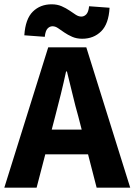

<svg xmlns="http://www.w3.org/2000/svg" viewBox="-26 -872 625 892"><path d="M-6 0 198 -652H375L579 0H423L338 -330Q324 -379 311 -434Q298 -489 285 -540H281Q270 -489 256.5 -434Q243 -379 230 -330L144 0ZM128 -155V-270H442V-155ZM356 -692Q330 -692 309.5 -701Q289 -710 273 -721Q257 -732 244 -741Q231 -750 218 -750Q205 -750 195 -739.5Q185 -729 182 -701L87 -708Q92 -784 126.5 -818Q161 -852 214 -852Q240 -852 260.5 -843Q281 -834 297 -823Q313 -812 326 -803.5Q339 -795 352 -795Q365 -795 375 -805.5Q385 -816 388 -843L483 -836Q479 -761 444 -726.5Q409 -692 356 -692Z"/></svg>

Font: Mada
Style: Bold
Weight: 700
Designer: Khaled Hosny
Version: Version 1.5